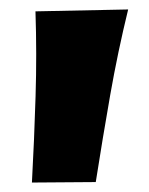

<svg xmlns="http://www.w3.org/2000/svg" viewBox="-20 -220 316 406"><path d="M47.5 166Q52.5 74.5 55.2 -15.8Q58 -106 55 -196L251 -200Q229 -110 213 -18.8Q197 72.5 182.5 165Z"/></svg>

Font: Commissioner Flair ExtraBold
Style: Regular
Weight: 800
Designer: Kostas Bartsokas
Foundry: Kostas Bartsokas
Version: Version 1.000; ttfautohint (v1.8.3)